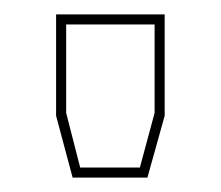

<svg xmlns="http://www.w3.org/2000/svg" viewBox="-20 -720 307 267"><path d="M81 -473 58 -559V-700H209V-559L185 -473ZM91.5 -487H174.5L195 -563V-686H72V-563Z"/></svg>

Font: Tourney Thin Thin
Style: Regular
Weight: 250
Version: Version 1.015